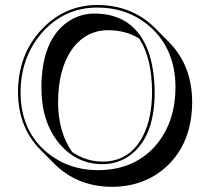

<svg xmlns="http://www.w3.org/2000/svg" viewBox="-20 -678 837 765"><path d="M411.6 -557.6Q317.9 -557.6 262.2 -474.6Q211.9 -397.9 211.4 -270.5Q211.9 -150.9 267.6 -72.3Q323.2 -34.2 389.2 -34.2Q495.6 -34.2 548.3 -133.8Q585.4 -204.6 585.9 -310.1Q585.4 -447.3 534.7 -524.4Q482.9 -557.1 411.6 -557.6ZM745.6 -272.5Q745.6 -108.4 642.1 -13.2Q554.7 65.9 425.8 66.4Q288.6 65.4 198.2 -23.9L141.6 -80.6Q52.2 -170.9 51.8 -310.1Q51.8 -460.9 147 -562Q238.3 -657.7 368.2 -658.2Q505.9 -657.2 596.7 -567.4L652.8 -510.7Q745.1 -417.5 745.6 -272.5ZM679.2 -329.1Q679.2 -482.9 575.7 -573.2Q489.7 -647.5 368.2 -647.9Q237.8 -647.9 149.4 -549.8Q62.5 -452.1 62 -310.1Q62 -158.2 167.5 -70.3Q252.4 -0.5 369.1 0Q521 0 607.4 -106.9Q678.7 -196.8 679.2 -329.1ZM355 -624Q513.2 -624 569.3 -477.5Q595.7 -407.2 596.2 -310.1Q596.2 -137.2 503.9 -63.5Q454.1 -24.4 389.2 -23.9Q283.7 -23.9 213.9 -108.9Q145.5 -193.4 145 -327.1Q145 -518.1 250.5 -591.3Q297.9 -623.5 355 -624Z"/></svg>

Font: Linux Biolinum Shadow O
Style: Regular
Weight: 400
Designer: Philipp H. Poll
Foundry: Philipp H. Poll
Version: Version 1.0.4